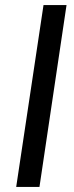

<svg xmlns="http://www.w3.org/2000/svg" viewBox="-20 -739 294 759"><path d="M44 0 152 -719H243L136 0Z"/></svg>

Font: Nunitoga
Style: Medium Italic
Weight: 500
Italic angle: -9°
Designer: Vernon Adams
Foundry: Vernon Adams
Version: Version 1.0